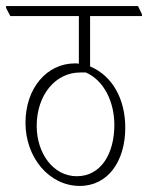

<svg xmlns="http://www.w3.org/2000/svg" viewBox="-43 -642 488 633"><path d="M220 -29C314 -29 370 -112 370 -221C370 -315 328 -392 254 -423V-589H425V-595L412 -622H-23V-616L-9 -589H217V-432C212 -433 208 -433 204 -433C112 -433 41 -352 41 -237C41 -123 119 -29 220 -29ZM78 -227C78 -329 140 -403 221 -403C228 -403 234 -403 240 -403C300 -377 334 -306 334 -230C334 -137 291 -61 210 -61C133 -61 78 -136 78 -227Z"/></svg>

Font: Noto Serif Devanagari ExtraCondensed ExtraLight
Style: Regular
Weight: 200
Width: 2
Designer: Universal Thirst, Indian Type Foundry and the Monotype Design Team
Foundry: Monotype Imaging Inc.
Version: Version 2.004